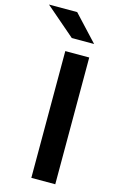

<svg xmlns="http://www.w3.org/2000/svg" viewBox="-220 -992 636 1046"><g transform="rotate(15 98.5 -468.5)"><path d="M206 0H71V-715H206ZM86.7 -792.9 -80.5 -936.9H78.6L212.6 -792.9Z"/></g></svg>

Font: Wix Madefor Display
Style: Regular
Weight: 400
Designer: Dalton Maag Ltd
Foundry: Dalton Maag Ltd
Version: Version 3.100